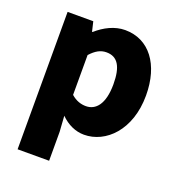

<svg xmlns="http://www.w3.org/2000/svg" viewBox="-141 -697 940 1019"><g transform="rotate(20 329.0 -188.0)"><path d="M72 207H250V44L244 -45C282 -7 328 14 376 14C498 14 615 -98 615 -294C615 -469 529 -583 393 -583C334 -583 278 -554 233 -514H230L217 -569H72ZM334 -132C307 -132 278 -140 250 -165V-390C280 -423 307 -438 340 -438C403 -438 432 -391 432 -291C432 -177 388 -132 334 -132Z"/></g></svg>

Font: Noto Sans JP Black
Style: Regular
Weight: 900
Designer: Ryoko NISHIZUKA  (kana, bopomofo & ideographs); Paul D. Hunt (Latin, Greek & Cyrillic); Sandoll Communications , Soo-you
Foundry: Adobe
Version: Version 2.002;hotconv 1.0.116;makeotfexe 2.5.65601